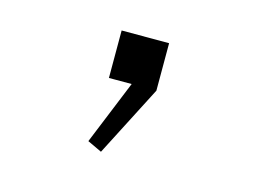

<svg xmlns="http://www.w3.org/2000/svg" viewBox="-59 -239 738 547"><g transform="rotate(15 310.0 34.5)"><path d="M240 -140H380V0L272.5 209L230 189L313 -14.5L339.5 0H240Z"/></g></svg>

Font: Monaspace Krypton Var ExLight
Style: Regular
Weight: 200
Designer: Riley Cran and the Lettermatic Team
Version: Version 1.200 (Monaspace Krypton Var)